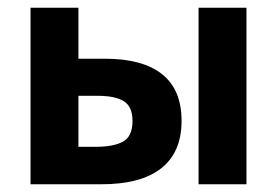

<svg xmlns="http://www.w3.org/2000/svg" viewBox="-20 -477 717 497"><path d="M252 -325Q349 -325 399.5 -285Q450 -245 450 -164Q450 -83 397.5 -41.5Q345 0 242 0H59V-457H183V-325ZM494 -457H618V0H494ZM229 -97Q274 -97 298.5 -110.5Q323 -124 323 -164Q323 -201 300.5 -215Q278 -229 233 -229H183V-97Z"/></svg>

Font: Tilda Sans Bold
Style: Regular
Weight: 700
Designer: ParaType Ltd
Foundry: ParaType Ltd
Version: Version 1.009